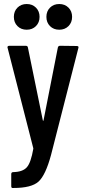

<svg xmlns="http://www.w3.org/2000/svg" viewBox="-20 -737 428 956"><path d="M159 -607Q141 -589 113 -589Q85 -589 67 -607Q49 -625 49 -653Q49 -681 67 -699Q85 -717 113 -717Q141 -717 159 -699Q177 -681 177 -653Q177 -625 159 -607ZM321 -607Q303 -589 275 -589Q247 -589 229 -607Q211 -625 211 -653Q211 -681 229 -699Q247 -717 275 -717Q303 -717 321 -699Q339 -681 339 -653Q339 -625 321 -607ZM42 199Q36 199 36 189V130Q36 120 46 120Q93 119 113.5 96Q134 73 146 3Q146 2 145.5 0.5Q145 -1 145 -2L18 -498V-499Q17 -500 17 -501Q17 -509 27 -509H108Q118 -509 119 -500L193 -139Q195 -131 197 -139L268 -500Q270 -509 279 -509L362 -508Q374 -508 370 -497L234 35Q207 135 172 167Q137 199 47 199Z"/></svg>

Font: Barlow Condensed Medium
Style: Regular
Weight: 500
Width: 3
Designer: Jeremy Tribby
Foundry: Tribby Type
Version: Version 1.422;hotconv 1.0.109;makeotfexe 2.5.65596